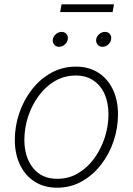

<svg xmlns="http://www.w3.org/2000/svg" viewBox="-20 -854 613 885"><path d="M242.7 11.2Q183.6 11.2 139.9 -16.6Q96.2 -44.4 72.3 -94.2Q48.3 -144 48.3 -209Q48.3 -272 68.6 -332Q88.9 -392.1 126.5 -440.7Q164.1 -489.3 215.8 -518.1Q267.6 -546.9 330.1 -546.9Q389.6 -546.9 433.1 -519Q476.6 -491.2 500.2 -441.7Q523.9 -392.1 523.9 -327.1Q523.9 -264.2 503.7 -203.9Q483.4 -143.6 445.8 -95Q408.2 -46.4 356.7 -17.6Q305.2 11.2 242.7 11.2ZM243.7 -29.8Q297.4 -29.8 340.8 -55.9Q384.3 -82 415.3 -125.2Q446.3 -168.5 463.1 -220.9Q480 -273.4 480 -326.2Q480 -379.4 462.4 -419.7Q444.8 -460 410.9 -482.9Q377 -505.9 329.1 -505.9Q276.9 -505.9 233.6 -480.7Q190.4 -455.6 158.7 -412.6Q127 -369.6 109.6 -316.9Q92.3 -264.2 92.3 -209.5Q92.3 -130.4 132.1 -80.1Q171.9 -29.8 243.7 -29.8ZM452.1 -638.2Q438 -638.2 429.7 -648.4Q421.4 -658.7 423.3 -672.9Q425.8 -687 437.7 -697Q449.7 -707 463.9 -707Q478.5 -707 486.6 -697Q494.6 -687 492.2 -672.9Q490.2 -658.7 478.5 -648.4Q466.8 -638.2 452.1 -638.2ZM252.4 -638.2Q238.3 -638.2 229.7 -648.4Q221.2 -658.7 223.6 -672.9Q226.1 -687 238 -697Q250 -707 264.2 -707Q278.3 -707 286.6 -697Q294.9 -687 292.5 -672.9Q290 -658.7 278.3 -648.4Q266.6 -638.2 252.4 -638.2ZM505.4 -834 499 -798.3H257.3L263.7 -834Z"/></svg>

Font: Inter 18pt ExtraLight
Style: Italic
Weight: 250
Italic angle: -9.3988°
Designer: Rasmus Andersson
Foundry: rsms
Version: Version 4.001;git-66647c0bb